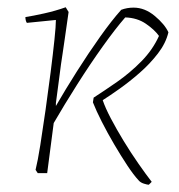

<svg xmlns="http://www.w3.org/2000/svg" viewBox="-20 -477 493 529"><path d="M390 32Q386 32 376.5 29Q367 26 362 20Q348 5 330.5 -21.5Q313 -48 294.5 -79.5Q276 -111 260.5 -141.5Q245 -172 236 -195L238 -208Q266 -226 302 -251Q338 -276 369.5 -308Q401 -340 418 -378Q406 -395 382 -411.5Q358 -428 325 -429Q298 -398 263 -349Q228 -300 192.5 -244Q157 -188 128 -138L110 0H84L78 -9Q84 -33 91 -77Q98 -121 105.5 -174Q113 -227 119.5 -278Q126 -329 130 -367.5Q134 -406 134 -422L54 -414Q50 -420 50 -430Q70 -433 101.5 -440Q133 -447 161 -457L169 -444Q162 -396 158.5 -370.5Q155 -345 152.5 -329.5Q150 -314 148 -299.5Q146 -285 143 -261Q140 -237 134 -193V-185Q160 -230 192 -280.5Q224 -331 256 -376Q288 -421 314 -450Q330 -456 348 -456Q379 -456 406.5 -433Q434 -410 444 -388Q437 -358 415 -329.5Q393 -301 365 -276.5Q337 -252 309.5 -232.5Q282 -213 263 -201Q270 -180 285.5 -150.5Q301 -121 320.5 -89Q340 -57 360.5 -27.5Q381 2 398 24Z"/></svg>

Font: Labrada ExtraLight
Style: Italic
Weight: 200
Italic angle: -7°
Designer: Mercedes Jáuregui
Foundry: Omnibus-Type Team
Version: Version 1.000; ttfautohint (v1.8.4.7-5d5b)